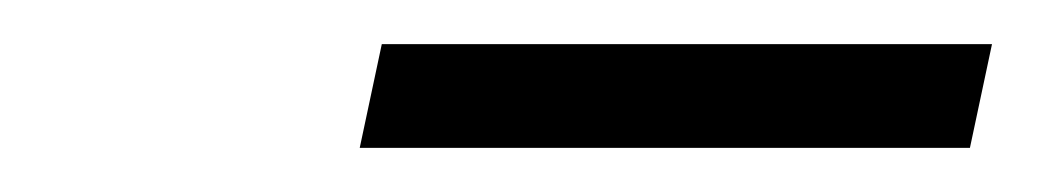

<svg xmlns="http://www.w3.org/2000/svg" viewBox="-20 -721 470 87"><path d="M143 -654 153 -701H429.5L419.5 -654Z"/></svg>

Font: Epilogue Medium
Style: Italic
Weight: 500
Italic angle: -12°
Designer: Tyler Finck
Foundry: Etcetera Type Co
Version: Version 2.112